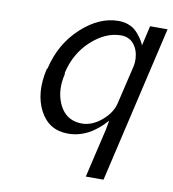

<svg xmlns="http://www.w3.org/2000/svg" viewBox="-75 -546 703 779"><g transform="rotate(10 276.5 -157.0)"><path d="M98 -235Q98 -236 99 -237Q100 -238 101 -239Q125 -343 198.5 -411Q272 -479 352 -479Q380 -479 402 -468Q418 -461 433 -443.5Q448 -426 455.5 -412Q463 -398 462 -397L481 -480H553L403 166H330L377 -35Q378 -39 380 -51L384 -74Q314 7 228 7Q149 7 112 -63.5Q75 -134 98 -235ZM173 -234 174 -229Q158 -162 180 -109.5Q202 -57 250 -46Q264 -43 278 -43Q320 -44 358.5 -77Q397 -110 406 -150L444 -311Q446 -321 446 -339Q444 -376 424.5 -399.5Q405 -423 372 -423Q309 -423 250.5 -370Q192 -317 173 -234Z"/></g></svg>

Font: Coval
Style: ExtraLight Italic
Weight: 200
Foundry: Context Ltd
Version: Version 001.000